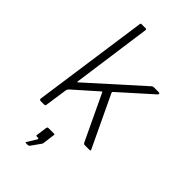

<svg xmlns="http://www.w3.org/2000/svg" viewBox="-295 -819 1133 1133"><g transform="rotate(45 272.0 -252.5)"><path d="M474 -12Q477 -6 477 -3Q477 0 469 0H430Q425 0 422 -2.5Q419 -5 417 -9L282 -294Q280 -299 273 -292L132 -167Q128 -163 125.5 -159Q123 -155 122 -149L102 -12Q101 -4 99 -2Q97 0 89 0H64Q57 0 54 -3Q51 -6 52 -12L154 -733Q155 -739 156.5 -740.5Q158 -742 163 -742H195Q200 -742 202.5 -739Q205 -736 203 -730L135 -240Q134 -231 135 -231Q136 -231 143 -237L459 -521Q465 -527 468.5 -528.5Q472 -530 477 -530H516Q525 -530 526 -525Q527 -520 519 -513L329 -343Q325 -340 323.5 -337.5Q322 -335 323 -330L474 -12ZM175 237Q172 237 171.5 234.5Q171 232 174 229L207 175Q210 170 209 167Q208 164 203 164H194Q190 164 188.5 162.5Q187 161 188 155L197 90Q199 80 206 80H255Q260 80 259 86L249 163Q247 167 247 170L205 229Q202 233 199 235Q196 237 189 237Z"/></g></svg>

Font: Libre Franklin ExtraLight
Style: Italic
Weight: 250
Italic angle: -8°
Designer: Pablo Impallari, Rodrigo Fuenzalida, Nhung Nguyen
Foundry: Impallari Type
Version: Version 3.000